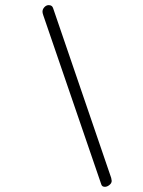

<svg xmlns="http://www.w3.org/2000/svg" viewBox="-20 -719 551 741"><path d="M384.8 2Q374 2 371.1 -6.8L147 -660.2Q144 -668.9 144 -673.8Q144 -683.6 151.4 -691.4Q158.7 -699.2 168 -699.2Q181.6 -699.2 185.1 -687L409.2 -32.2Q411.1 -24.4 411.1 -21Q411.1 -12.2 402.3 -5.1Q393.6 2 384.8 2Z"/></svg>

Font: Comic Neue Light
Style: Italic
Weight: 300
Italic angle: -12°
Designer: Craig Rozynski
Foundry: Craig Rozynski
Version: Version 2.003;hotconv 1.0.109;makeotfexe 2.5.65596